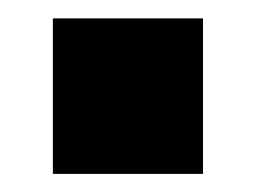

<svg xmlns="http://www.w3.org/2000/svg" viewBox="-20 -466 282 211"><path d="M38.1 -274.9V-445.8H203.1V-274.9Z"/></svg>

Font: Aspekta 400
Style: Bold
Weight: 700
Designer: Ivo Dolenc
Version: Version 2.000